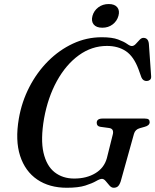

<svg xmlns="http://www.w3.org/2000/svg" viewBox="-20 -894 751 928"><path d="M471.5 -714Q522 -714 550.8 -703.2Q579.5 -692.5 594 -682Q608.5 -671.5 617 -671.5Q627 -671.5 636.2 -681.5Q645.5 -691.5 654.5 -701.2Q663.5 -711 673 -711Q696.5 -711 699.5 -682.5L710.5 -526Q711.5 -514 705.2 -508.5Q699 -503 690 -502.5Q671.5 -501.5 663.5 -520L649.5 -559Q626.5 -621 588.8 -646.5Q551 -672 497 -672Q423.5 -672 361.2 -627Q299 -582 255.2 -502.8Q211.5 -423.5 193 -321.5Q175.5 -220.5 190.2 -156.2Q205 -92 244 -61.5Q283 -31 338.5 -31Q398.5 -31 441 -56.8Q483.5 -82.5 496.5 -129.5L524 -239.5Q534 -272.5 506 -275.5L465.5 -281Q447.5 -283.5 447.5 -300.5Q447.5 -321 476 -321H679.5Q694 -321 698.8 -316.2Q703.5 -311.5 703.5 -303Q702.5 -287 679 -281L656 -274.5Q633.5 -268.5 627.5 -247L563.5 -17.5Q557.5 0 549.8 6.8Q542 13.5 529.5 13.5Q518.5 13.5 509.2 2.8Q500 -8 491 -18.8Q482 -29.5 473 -29.5Q463 -29.5 444.5 -18.8Q426 -8 392.5 2.8Q359 13.5 303 13.5Q218.5 13.5 160 -26.2Q101.5 -66 77.2 -140.8Q53 -215.5 71 -320.5Q85 -402 121.8 -473.2Q158.5 -544.5 212.5 -598.5Q266.5 -652.5 332.5 -683.2Q398.5 -714 471.5 -714ZM474.5 -760Q445.5 -760 432.8 -775.8Q420 -791.5 427 -817.5Q434 -842.5 455.2 -858.5Q476.5 -874.5 505.5 -874.5Q534.5 -874.5 547 -858.5Q559.5 -842.5 552.5 -817.5Q545.5 -792 524.5 -776Q503.5 -760 474.5 -760Z"/></svg>

Font: Fraunces 9pt S000
Style: Italic
Weight: 400
Italic angle: -16°
Version: Version 1.000; ttfautohint (v1.8.3)